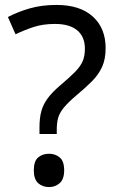

<svg xmlns="http://www.w3.org/2000/svg" viewBox="-20 -744 474 778"><path d="M140 -228Q140 -266 147.5 -293.5Q155 -321 173.5 -346Q192 -371 224 -398Q263 -431 284.5 -453Q306 -475 315 -496Q324 -517 324 -547Q324 -595 293 -621Q262 -647 203 -647Q154 -647 116 -634.5Q78 -622 43 -605L12 -675Q52 -696 100.5 -710Q149 -724 209 -724Q304 -724 356 -677Q408 -630 408 -549Q408 -504 393.5 -472.5Q379 -441 352.5 -414.5Q326 -388 290 -358Q257 -330 239.5 -309Q222 -288 216 -267.5Q210 -247 210 -218V-201H140ZM117 -54Q117 -91 134.5 -106Q152 -121 179 -121Q204 -121 222 -106Q240 -91 240 -54Q240 -18 222 -2Q204 14 179 14Q152 14 134.5 -2Q117 -18 117 -54Z"/></svg>

Font: Noto Sans Yi
Style: Regular
Weight: 400
Designer: Monotype Design Team
Foundry: Monotype Imaging Inc.
Version: Version 2.002; ttfautohint (v1.8.4.7-5d5b)